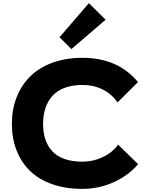

<svg xmlns="http://www.w3.org/2000/svg" viewBox="-20 -1185 925 1216"><path d="M728 -269 855 -145Q791 -71.8 698.5 -30.3Q606 11.2 501 11.2Q394 11.2 309.1 -19Q224.1 -49.3 168.7 -104Q113.3 -158.7 84.2 -234.1Q55.2 -309.6 55.2 -400.9Q55.2 -491.7 85 -568.1Q114.7 -644.5 170.7 -700.4Q226.6 -756.3 311.5 -787.6Q396.5 -818.8 502 -818.8Q727.5 -818.8 854 -665L724.1 -536.1Q689 -588.9 630.9 -617.9Q572.8 -647 502.9 -647Q438.5 -647 389.9 -628.9Q341.3 -610.8 311.8 -577.4Q282.2 -543.9 267.6 -499.8Q252.9 -455.6 252.9 -400.9Q252.9 -346.7 266.8 -304Q280.8 -261.2 309.6 -228.8Q338.4 -196.3 387.2 -178.7Q436 -161.1 502 -161.1Q570.3 -161.1 631.6 -190.2Q692.9 -219.2 728 -269ZM543 -1165 648.9 -1060.1 432.1 -874 356.9 -949.2Z"/></svg>

Font: Sinkin Sans 800 Black
Style: Regular
Weight: 900
Designer: Keith Bates
Foundry: K-Type
Version: Sinkin Sans (version 1.0)  by Keith Bates   •   © 2014   www